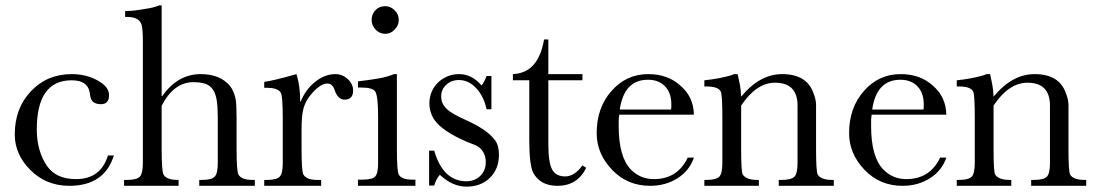

<svg xmlns="http://www.w3.org/2000/svg" viewBox="-20 -692 4085 715"><path d="M404 -113Q369 0 238 0Q152 0 93 -59Q35 -117 35 -191Q35 -289 95 -352Q155 -416 247 -416Q302 -416 344 -392Q386 -369 386 -338Q386 -304 356 -304Q320 -304 316 -335L314 -348Q306 -393 247 -393Q117 -393 117 -210Q117 -130 155 -74Q189 -25 263 -25Q355 -25 382 -113Z M582 -334H584Q642 -416 727 -416Q790 -416 826 -383Q850 -362 858 -320Q861 -300 861 -248V-137Q861 -55 868 -42Q879 -22 921 -22H929V0H722V-22H732Q768 -22 779.5 -34Q791 -46 791 -85V-257Q791 -294 787 -319Q783 -344 772.5 -359Q762 -374 744.5 -380Q727 -386 700 -386Q627 -386 582 -298V-137Q582 -55 589 -42Q600 -22 642 -22H645V0H442V-22H453Q489 -22 500.5 -34Q512 -46 512 -85V-536Q512 -586 507 -601Q497 -629 453 -629H446V-651H451Q468 -651 490 -654Q512 -657 540 -662Q548 -664 556 -666Q564 -668 572 -672H582Z M1084 -416Q1098 -372 1098 -314H1100Q1118 -359 1154 -387.5Q1190 -416 1229 -416Q1255 -416 1275 -397.5Q1295 -379 1295 -355Q1295 -321 1263 -321Q1238 -321 1226 -357Q1218 -381 1199 -381Q1175 -381 1144 -347Q1116 -316 1109 -283Q1103 -260 1103 -209V-137Q1103 -53 1110 -42Q1121 -22 1162 -22H1176V0H964V-22H974Q1010 -22 1021.5 -34Q1033 -46 1033 -85V-250Q1033 -333 1026 -346Q1016 -365 974 -365H964V-387Q999 -392 1077 -414Z M1364 -618Q1364 -639 1378 -654Q1392 -669 1415 -669Q1434 -669 1449.5 -654Q1465 -639 1465 -618Q1465 -597 1449.5 -581.5Q1434 -566 1415 -566Q1394 -566 1379 -581.5Q1364 -597 1364 -618ZM1458 -136Q1458 -55 1465 -42Q1475 -23 1516 -23H1527V0H1313V-23H1329Q1365 -23 1376.5 -34Q1388 -45 1388 -84V-256Q1388 -333 1378 -350Q1369 -366 1326 -366H1313V-389Q1355 -394 1388 -399.5Q1421 -405 1447 -416H1458Z M1578 -131H1597Q1630 -17 1717 -17Q1748 -17 1768.5 -37Q1789 -57 1789 -88Q1789 -119 1769 -139Q1759 -149 1740 -155.5Q1721 -162 1692 -176Q1616 -213 1593 -253Q1579 -279 1579 -307Q1579 -330 1587.5 -350Q1596 -370 1611 -384.5Q1626 -399 1646 -407.5Q1666 -416 1690 -416Q1737 -416 1773 -374Q1782 -383 1792 -409H1810V-285H1792Q1782 -333 1753.5 -363.5Q1725 -394 1689 -394Q1661 -394 1642 -376.5Q1623 -359 1623 -334Q1623 -320 1627.5 -309Q1632 -298 1642.5 -287.5Q1653 -277 1671.5 -266.5Q1690 -256 1717 -244Q1792 -210 1819 -175Q1838 -156 1838 -115Q1838 -63 1804.5 -30Q1771 3 1717 3Q1665 3 1618 -41Q1604 -26 1597 -1H1578Z M2022 -393V-157Q2022 -87 2036 -61Q2050 -35 2085 -35Q2119 -35 2149 -76L2163 -67Q2130 0 2056 0Q1991 0 1965 -50Q1951 -80 1951 -172V-393H1890V-416Q1985 -420 2006 -545H2022V-416H2149V-393Z M2286 -265 2285 -256Q2284 -251 2284 -243Q2284 -235 2284 -222Q2284 -107 2330 -60Q2365 -25 2415 -25Q2503 -25 2541 -105H2564Q2548 -57 2503.5 -28.5Q2459 0 2401 0Q2316 0 2259 -60Q2202 -120 2202 -196Q2202 -291 2257 -353Q2312 -416 2394 -416Q2467 -416 2514 -373Q2563 -331 2564 -265ZM2479 -284Q2480 -289 2480 -294Q2480 -299 2480 -304Q2480 -346 2456.5 -370.5Q2433 -395 2393 -395Q2304 -395 2288 -284Z M2727 -416Q2731 -399 2735 -378.5Q2739 -358 2740 -332Q2809 -416 2893 -416Q2984 -416 3009 -346Q3019 -321 3019 -301V-136Q3019 -55 3025 -42Q3037 -22 3079 -22H3085V0H2880V-22H2890Q2926 -22 2938 -33.5Q2950 -45 2950 -85V-299Q2950 -384 2866 -384Q2797 -384 2740 -299V-136Q2740 -52 2746 -42Q2759 -22 2800 -22H2806V0H2603V-22H2611Q2646 -22 2658 -33.5Q2670 -45 2670 -85V-256Q2670 -340 2664 -351Q2655 -370 2611 -370H2603V-393Q2661 -399 2704 -412L2713 -416Z M3226 -265 3225 -256Q3224 -251 3224 -243Q3224 -235 3224 -222Q3224 -107 3270 -60Q3305 -25 3355 -25Q3443 -25 3481 -105H3504Q3488 -57 3443.5 -28.5Q3399 0 3341 0Q3256 0 3199 -60Q3142 -120 3142 -196Q3142 -291 3197 -353Q3252 -416 3334 -416Q3407 -416 3454 -373Q3503 -331 3504 -265ZM3419 -284Q3420 -289 3420 -294Q3420 -299 3420 -304Q3420 -346 3396.5 -370.5Q3373 -395 3333 -395Q3244 -395 3228 -284Z M3667 -416Q3671 -399 3675 -378.5Q3679 -358 3680 -332Q3749 -416 3833 -416Q3924 -416 3949 -346Q3959 -321 3959 -301V-136Q3959 -55 3965 -42Q3977 -22 4019 -22H4025V0H3820V-22H3830Q3866 -22 3878 -33.5Q3890 -45 3890 -85V-299Q3890 -384 3806 -384Q3737 -384 3680 -299V-136Q3680 -52 3686 -42Q3699 -22 3740 -22H3746V0H3543V-22H3551Q3586 -22 3598 -33.5Q3610 -45 3610 -85V-256Q3610 -340 3604 -351Q3595 -370 3551 -370H3543V-393Q3601 -399 3644 -412L3653 -416Z"/></svg>

Font: New Athena Unicode
Style: Regular
Weight: 400
Designer: J. Rusten 1997; rev. by R. Hancock 2001, 2002, rev. by D. Mastronarde 2002-2021
Foundry: GreekKeys New Athena Unicode
Version: Version 5.008